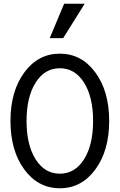

<svg xmlns="http://www.w3.org/2000/svg" viewBox="-20 -997 640 1027"><path d="M490 -90.5Q416 10 300 10Q184 10 110 -90.5Q36 -191 36 -350Q36 -509 110 -609.5Q184 -710 300 -710Q416 -710 490 -609.5Q564 -509 564 -350Q564 -191 490 -90.5ZM170.5 -145Q219 -68 300 -68Q381 -68 429.5 -145Q478 -222 478 -350Q478 -478 429.5 -555Q381 -632 300 -632Q219 -632 170.5 -555Q122 -478 122 -350Q122 -222 170.5 -145ZM433 -977 318 -793H246L323 -977Z"/></svg>

Font: CommitMono
Style: 450Regular
Weight: 450
Designer: Eigil Nikolajsen
Foundry: Eigil Nikolajsen
Version: Version 1.002